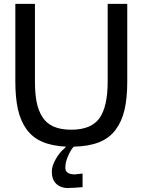

<svg xmlns="http://www.w3.org/2000/svg" viewBox="-20 -742 737 990"><path d="M335 227.1V228Q293.5 228 270.3 206.1Q247.1 184.1 247.1 143.1Q247.1 113.8 267.1 79.1Q287.1 44.4 308.1 26.9L320.8 14.2Q248 10.7 197.5 -11.2Q147 -33.2 116.5 -75.9Q85.9 -118.7 72.5 -178.2Q59.1 -237.8 59.1 -320.8V-722.2H160.2V-320.8Q160.2 -259.8 168.7 -216.6Q177.2 -173.3 197.8 -139.9Q218.3 -106.4 255.4 -89.8Q292.5 -73.2 347.2 -73.2Q450.7 -73.2 492.9 -132.8Q535.2 -192.4 535.2 -320.8V-722.2H636.2V-320.8Q636.2 -235.8 622.1 -175.5Q607.9 -115.2 575.7 -72.3Q543.5 -29.3 490.2 -8.3Q437 12.7 359.9 14.2Q346.2 28.8 331.5 61.3Q316.9 93.8 316.9 123Q316.9 157.2 366.2 157.2L405.8 152.8V223.1Q358.9 227.1 335 227.1Z"/></svg>

Font: Perun
Style: Regular
Weight: 400
Version: Version 1.0000